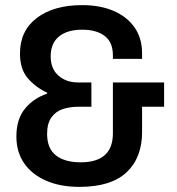

<svg xmlns="http://www.w3.org/2000/svg" viewBox="-20 -718 692 750"><path d="M290 12Q216 12 160.5 -12Q105 -36 74.5 -80Q44 -124 44 -185Q44 -253 78 -294Q112 -335 164 -352V-356Q119 -377 88.5 -412.5Q58 -448 58 -509Q58 -598 124 -648Q190 -698 301 -698Q371 -698 423.5 -675.5Q476 -653 505.5 -611Q535 -569 535 -510V-488H421V-502Q421 -553 389 -577.5Q357 -602 301 -602Q243 -602 210.5 -575.5Q178 -549 178 -498Q178 -449 208.5 -422.5Q239 -396 284 -396H337V-301H285Q253 -301 225.5 -292Q198 -283 181 -259.5Q164 -236 164 -195Q164 -138 198.5 -111Q233 -84 295 -84Q421 -84 421 -197V-396H621V-301H535V-202Q535 -102 474.5 -45Q414 12 290 12Z"/></svg>

Font: Archivo SemiCondensed SemiBold
Style: Regular
Weight: 600
Width: 4
Designer: Hector Gatti
Foundry: Omnibus-Type
Version: Version 2.001; ttfautohint (v1.8.3)